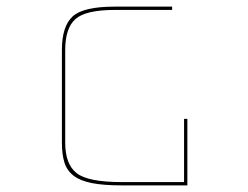

<svg xmlns="http://www.w3.org/2000/svg" viewBox="-20 -650 748 580"><path d="M347 -90Q292 -90 257 -97Q222 -104 202 -119.5Q182 -135 174.5 -159.5Q167 -184 167 -219V-499Q167 -570 199 -600Q231 -630 327 -630H500V-620H327Q239 -620 208 -592.5Q177 -565 177 -499V-219Q177 -154 211.5 -127Q246 -100 347 -100H536V-291H546V-90Z"/></svg>

Font: Bungee Hairline
Style: Regular
Weight: 400
Designer: David Jonathan Ross
Foundry: David Jonathan Ross
Version: Version 1.001;PS 1.0;hotconv 1.0.72;makeotf.lib2.5.5900